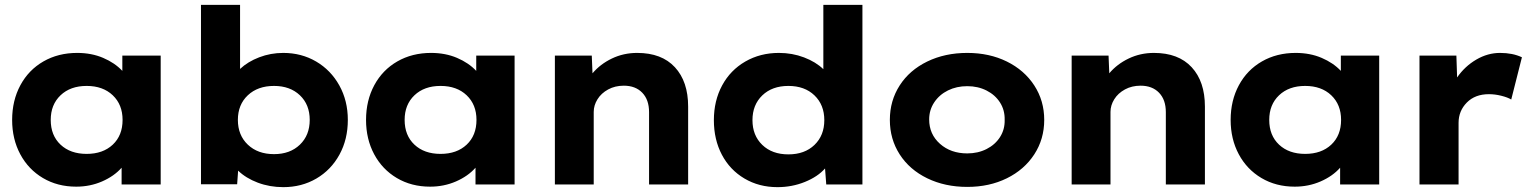

<svg xmlns="http://www.w3.org/2000/svg" viewBox="-20 -760 6301 791"><path d="M30 -266Q30 -346 64 -409Q98 -472 159 -507Q220 -542 298 -542Q357 -542 405 -521.5Q453 -501 484 -468V-531H642V0H481V-69Q450 -34 400.5 -12.5Q351 9 294 9Q217 9 157 -26.5Q97 -62 63.5 -124.5Q30 -187 30 -266ZM485 -266Q485 -329 444.5 -367.5Q404 -406 337 -406Q270 -406 229.5 -367.5Q189 -329 189 -266Q189 -202 229.5 -164Q270 -126 337 -126Q404 -126 444.5 -164Q485 -202 485 -266Z M961 -57 957 -1H808V-740H969V-476Q1001 -506 1048 -524Q1095 -542 1147 -542Q1222 -542 1282.5 -506.5Q1343 -471 1378 -408Q1413 -345 1413 -266Q1413 -186 1378.5 -123Q1344 -60 1283.5 -24.5Q1223 11 1147 11Q1091 11 1042 -7.5Q993 -26 961 -57ZM1256 -266Q1256 -329 1215.5 -367.5Q1175 -406 1109 -406Q1042 -406 1001 -367.5Q960 -329 960 -266Q960 -203 1001 -164Q1042 -125 1109 -125Q1175 -125 1215.5 -164Q1256 -203 1256 -266Z M1488 -266Q1488 -346 1522 -409Q1556 -472 1617 -507Q1678 -542 1756 -542Q1815 -542 1863 -521.5Q1911 -501 1942 -468V-531H2100V0H1939V-69Q1908 -34 1858.5 -12.5Q1809 9 1752 9Q1675 9 1615 -26.5Q1555 -62 1521.5 -124.5Q1488 -187 1488 -266ZM1943 -266Q1943 -329 1902.5 -367.5Q1862 -406 1795 -406Q1728 -406 1687.5 -367.5Q1647 -329 1647 -266Q1647 -202 1687.5 -164Q1728 -126 1795 -126Q1862 -126 1902.5 -164Q1943 -202 1943 -266Z M2266 -531H2418L2421 -458Q2453 -496 2501 -519Q2549 -542 2605 -542Q2706 -542 2760.5 -483Q2815 -424 2815 -321V0H2654V-298Q2654 -349 2626 -378Q2598 -407 2550 -407Q2514 -407 2485.5 -391.5Q2457 -376 2441.5 -351Q2426 -326 2426 -299V0H2346H2266Z M2921 -265Q2921 -345 2955 -408Q2989 -471 3050.5 -506.5Q3112 -542 3189 -542Q3244 -542 3292.5 -523.5Q3341 -505 3372 -475V-740H3533V0H3384L3379 -66Q3349 -32 3296 -10.5Q3243 11 3183 11Q3107 11 3047 -24.5Q2987 -60 2954 -122.5Q2921 -185 2921 -265ZM3376 -265Q3376 -328 3335.5 -367Q3295 -406 3228 -406Q3161 -406 3120.5 -367Q3080 -328 3080 -265Q3080 -202 3120.5 -163Q3161 -124 3228 -124Q3295 -124 3335.5 -163Q3376 -202 3376 -265Z M3646 -266Q3646 -345 3686.5 -408Q3727 -471 3800 -506.5Q3873 -542 3965 -542Q4056 -542 4128 -506.5Q4200 -471 4241 -408Q4282 -345 4282 -266Q4282 -187 4241 -124Q4200 -61 4128 -25.5Q4056 10 3965 10Q3873 10 3800 -25.5Q3727 -61 3686.5 -124Q3646 -187 3646 -266ZM4119 -266Q4120 -306 4100 -337.5Q4080 -369 4044.5 -387Q4009 -405 3965 -405Q3921 -405 3885.5 -387.5Q3850 -370 3829 -338.5Q3808 -307 3808 -268Q3808 -207 3852.5 -167.5Q3897 -128 3965 -128Q4009 -128 4044.5 -146Q4080 -164 4100 -195.5Q4120 -227 4119 -266Z M4395 -531H4547L4550 -458Q4582 -496 4630 -519Q4678 -542 4734 -542Q4835 -542 4889.5 -483Q4944 -424 4944 -321V0H4783V-298Q4783 -349 4755 -378Q4727 -407 4679 -407Q4643 -407 4614.5 -391.5Q4586 -376 4570.5 -351Q4555 -326 4555 -299V0H4475H4395Z M5050 -266Q5050 -346 5084 -409Q5118 -472 5179 -507Q5240 -542 5318 -542Q5377 -542 5425 -521.5Q5473 -501 5504 -468V-531H5662V0H5501V-69Q5470 -34 5420.5 -12.5Q5371 9 5314 9Q5237 9 5177 -26.5Q5117 -62 5083.5 -124.5Q5050 -187 5050 -266ZM5505 -266Q5505 -329 5464.5 -367.5Q5424 -406 5357 -406Q5290 -406 5249.5 -367.5Q5209 -329 5209 -266Q5209 -202 5249.5 -164Q5290 -126 5357 -126Q5424 -126 5464.5 -164Q5505 -202 5505 -266Z M5828 -531H5980L5983 -441Q6015 -487 6062 -514.5Q6109 -542 6160 -542Q6212 -542 6250 -524L6206 -350Q6191 -359 6165 -365.5Q6139 -372 6114 -372Q6057 -372 6023 -337.5Q5989 -303 5989 -254V0H5828Z"/></svg>

Font: Lexend Exa HM Xlight
Style: Bold
Weight: 700
Designer: Bonnie Shaver-Troup, Thomas Jockin, Octavio Pardo
Foundry: Lexend
Version: Version 1.091